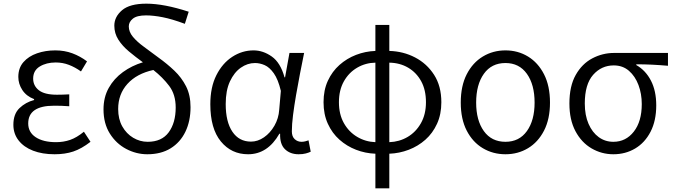

<svg xmlns="http://www.w3.org/2000/svg" viewBox="-20 -829 3679 1048"><path d="M278 13Q211 13 160.5 -6.5Q110 -26 81.5 -62.5Q53 -99 53 -148Q53 -207 86.5 -239Q120 -271 166 -283V-288Q124 -304 102 -337.5Q80 -371 80 -409Q80 -458 108 -490Q136 -522 182 -538Q228 -554 282 -554Q332 -554 375 -538Q418 -522 455 -494L422 -439Q390 -462 356 -475Q322 -488 284 -488Q233 -488 197 -466Q161 -444 161 -400Q161 -361 192 -336.5Q223 -312 291 -312Q308 -312 323 -312.5Q338 -313 358 -314V-249Q334 -251 314.5 -251.5Q295 -252 275 -252Q134 -252 134 -155Q134 -107 175 -80Q216 -53 286 -53Q327 -53 363 -65.5Q399 -78 438 -110L474 -55Q425 -17 380 -2Q335 13 278 13Z M784 13Q724 13 669 -16Q614 -45 579.5 -100Q545 -155 545 -232Q545 -298 573.5 -349Q602 -400 651 -435.5Q700 -471 760 -489Q720 -518 684 -548Q648 -578 626 -612.5Q604 -647 604 -689Q604 -737 646 -773Q688 -809 779 -809Q875 -809 1010 -765L989 -699Q919 -725 868 -735Q817 -745 777 -745Q727 -745 705 -727Q683 -709 683 -685Q683 -655 705.5 -628Q728 -601 765 -574Q802 -547 846 -514Q892 -481 931.5 -443.5Q971 -406 995.5 -358Q1020 -310 1020 -244Q1020 -168 992 -110Q964 -52 911.5 -19.5Q859 13 784 13ZM817 -447Q726 -427 675.5 -371Q625 -315 625 -234Q625 -179 647.5 -139Q670 -99 707 -77Q744 -55 786 -55Q863 -55 901 -107Q939 -159 939 -242Q939 -313 903.5 -360Q868 -407 817 -447Z M1334 13Q1243 13 1185.5 -57Q1128 -127 1128 -260Q1128 -353 1161 -418.5Q1194 -484 1248 -519Q1302 -554 1364 -554Q1416 -554 1463.5 -520.5Q1511 -487 1533 -407H1536L1560 -540H1640Q1629 -486 1617.5 -427Q1606 -368 1596 -310Q1586 -252 1579.5 -201Q1573 -150 1573 -112Q1573 -84 1588.5 -69.5Q1604 -55 1626 -55Q1636 -55 1646 -57.5Q1656 -60 1664 -63L1676 -1Q1666 4 1649.5 8.5Q1633 13 1610 13Q1564 13 1535.5 -14.5Q1507 -42 1509 -99H1505Q1441 13 1334 13ZM1350 -56Q1387 -56 1421 -79.5Q1455 -103 1478 -143Q1501 -183 1504 -230L1513 -333Q1498 -396 1474.5 -429Q1451 -462 1424.5 -473.5Q1398 -485 1372 -485Q1331 -485 1294.5 -459.5Q1258 -434 1235 -384.5Q1212 -335 1212 -261Q1212 -164 1248.5 -110Q1285 -56 1350 -56Z M2029 -53V-487Q1975 -486 1929.5 -459.5Q1884 -433 1857 -385Q1830 -337 1830 -271Q1830 -205 1857 -157Q1884 -109 1929.5 -82Q1975 -55 2029 -53ZM2029 199V10Q1974 8 1923.5 -11.5Q1873 -31 1833 -66.5Q1793 -102 1769.5 -153.5Q1746 -205 1746 -271Q1746 -337 1769.5 -388Q1793 -439 1833 -474.5Q1873 -510 1923.5 -529.5Q1974 -549 2029 -551V-693H2105V-551Q2181 -549 2245.5 -515.5Q2310 -482 2349.5 -420.5Q2389 -359 2389 -271Q2389 -205 2365.5 -153.5Q2342 -102 2302 -66.5Q2262 -31 2211 -11.5Q2160 8 2105 10V199ZM2105 -487V-53Q2160 -55 2205 -81.5Q2250 -108 2277.5 -156.5Q2305 -205 2305 -271Q2305 -338 2279 -385.5Q2253 -433 2208 -459.5Q2163 -486 2105 -487Z M2739 13Q2671 13 2615.5 -20Q2560 -53 2527.5 -116Q2495 -179 2495 -269Q2495 -360 2527.5 -423.5Q2560 -487 2615.5 -520.5Q2671 -554 2739 -554Q2807 -554 2862 -520.5Q2917 -487 2949.5 -423.5Q2982 -360 2982 -269Q2982 -179 2949.5 -116Q2917 -53 2862 -20Q2807 13 2739 13ZM2739 -55Q2814 -55 2856 -113.5Q2898 -172 2898 -269Q2898 -367 2856 -426Q2814 -485 2739 -485Q2663 -485 2621 -426Q2579 -367 2579 -269Q2579 -172 2621 -113.5Q2663 -55 2739 -55Z M3328 13Q3264 13 3209 -19Q3154 -51 3121 -113Q3088 -175 3088 -264Q3088 -359 3122.5 -420Q3157 -481 3213 -510.5Q3269 -540 3332 -540H3626V-470Q3580 -474 3539 -476Q3498 -478 3453 -478V-474Q3504 -445 3533 -389Q3562 -333 3562 -254Q3562 -170 3531 -110Q3500 -50 3447 -18.5Q3394 13 3328 13ZM3328 -55Q3396 -55 3439.5 -110.5Q3483 -166 3483 -261Q3483 -317 3465 -365Q3447 -413 3413 -442.5Q3379 -472 3330 -472Q3263 -472 3217.5 -420.5Q3172 -369 3172 -264Q3172 -200 3192.5 -153Q3213 -106 3248 -80.5Q3283 -55 3328 -55Z"/></svg>

Font: Source Han Sans SC Normal
Style: Regular
Weight: 350
Designer: Ryoko NISHIZUKA 西塚涼子 (kana, bopomofo & ideographs); Paul D. Hunt (Latin, Greek & Cyrillic); Sandoll Communications 산돌커뮤니
Foundry: Adobe
Version: Version 2.004;hotconv 1.0.118;makeotfexe 2.5.65603